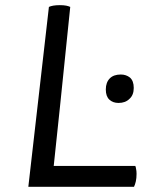

<svg xmlns="http://www.w3.org/2000/svg" viewBox="-20 -718 580 738"><path d="M495.1 0Q499 -7.8 502 -20.5Q504.9 -33.2 504.9 -49.8Q504.9 -61.5 502.9 -69.3Q502 -77.1 500 -80.1Q395.5 -80.1 186.5 -80.1Q203.1 -232.4 250 -691.4Q244.1 -694.3 234.4 -696.3Q224.6 -698.2 210 -698.2Q195.3 -698.2 184.6 -696.3Q173.8 -694.3 168 -691.4Q141.6 -460.9 88.9 0Q190.4 0 495.1 0ZM444.3 -431.6Q417 -431.6 402.3 -417Q386.7 -401.4 386.7 -374Q386.7 -347.7 400.4 -335Q414.1 -322.3 435.5 -322.3Q461.9 -322.3 477.5 -337.9Q494.1 -352.5 494.1 -379.9Q494.1 -407.2 479.5 -419.9Q464.8 -431.6 444.3 -431.6Z"/></svg>

Font: cl
Style: Italic
Weight: 400
Designer: Mitja Miklavcic
Version: Version 7.504; 2011; Build 1022